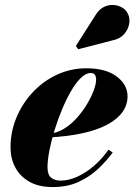

<svg xmlns="http://www.w3.org/2000/svg" viewBox="-20 -746 552 776"><path d="M193 10Q136 10 98.2 -11.8Q60.5 -33.5 41.5 -69.8Q22.5 -106 22.5 -150Q22.5 -213.5 46.5 -271Q70.5 -328.5 112.8 -373.5Q155 -418.5 210.5 -444.2Q266 -470 329 -470Q407.5 -470 451.5 -437Q495.5 -404 495.5 -356.5Q495.5 -322 475 -293.2Q454.5 -264.5 414.5 -242.8Q374.5 -221 315 -207.8Q255.5 -194.5 176.5 -190.5V-205.5Q208.5 -207.5 237.5 -225Q266.5 -242.5 290.2 -269Q314 -295.5 331.5 -324.8Q349 -354 358.8 -380.5Q368.5 -407 368.5 -424Q368.5 -435.5 363.8 -443.2Q359 -451 346.5 -451Q327.5 -451 307 -431.2Q286.5 -411.5 267 -377.8Q247.5 -344 230.5 -303Q213.5 -262 200.2 -219Q187 -176 179.5 -137Q172 -98 172 -70Q172 -39.5 186.8 -27.8Q201.5 -16 225.5 -16Q256.5 -16 291 -31.2Q325.5 -46.5 358.5 -74.5Q391.5 -102.5 418.5 -141L435.5 -129.5Q410.5 -95.5 376.5 -63.5Q342.5 -31.5 297.5 -10.8Q252.5 10 193 10ZM296 -547 286.5 -560 365.5 -684Q378.5 -706 396.5 -716Q414.5 -726 433.2 -726Q452 -726 467.8 -718.5Q483.5 -711 492 -699Q505.5 -679.5 502.8 -654.5Q500 -629.5 482.5 -609Q465 -588.5 433.5 -582.5Z"/></svg>

Font: Bodoni Moda 11pt ExtraBold
Style: Italic
Weight: 800
Italic angle: -13°
Version: Version 2.004